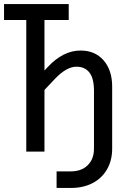

<svg xmlns="http://www.w3.org/2000/svg" viewBox="-20 -750 640 950"><path d="M260 180V98H330Q383 98 414 67.5Q445 37 445 -15V-301Q445 -362 422.5 -391Q400 -420 358 -420Q309 -420 251 -359L200 -305V0H110V-651H0V-730H320V-651H200V-401L216 -418Q292 -500 379 -500Q450 -500 492.5 -451.5Q535 -403 535 -321V-15Q535 44 509.5 88Q484 132 438 156Q392 180 330 180Z"/></svg>

Font: JetBrains Mono
Style: Regular
Weight: 400
Monospace: yes
Designer: Philipp Nurullin, Konstantin Bulenkov
Foundry: JetBrains
Version: Version 2.305